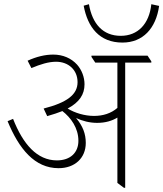

<svg xmlns="http://www.w3.org/2000/svg" viewBox="-20 -886 775 911"><path d="M561 -684C658 -684 720 -751 735 -858L698 -866C688 -772 634 -716 553 -716C468 -716 418 -773 402 -866L377 -859C396 -756 452 -684 561 -684ZM258 -88C335 -88 387 -136 387 -208C387 -251 373 -288 341 -326C371 -312 405 -303 441 -303C481 -303 512 -313 537 -328V-18L568 5H574V-589H698V-595L680 -622H414V-616L432 -589H537V-374C507 -348 469 -336 426 -336C382 -336 335 -350 301 -371C357 -401 381 -438 381 -486C381 -520 368 -554 346 -579C318 -610 278 -627 233 -627C193 -627 153 -617 111 -598L129 -563C172 -581 210 -593 246 -593C305 -593 348 -554 348 -496C348 -436 296 -399 187 -371L204 -335C232 -343 256 -351 276 -359C316 -328 352 -279 352 -218C352 -162 314 -125 250 -125C156 -125 89 -202 42 -322L16 -311C70 -180 144 -88 258 -88Z"/></svg>

Font: Noto Serif Devanagari ExtraLight
Style: Regular
Weight: 200
Designer: Universal Thirst, Indian Type Foundry and the Monotype Design Team
Foundry: Monotype Imaging Inc.
Version: Version 2.004